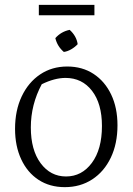

<svg xmlns="http://www.w3.org/2000/svg" viewBox="-20 -763 546 791"><path d="M247 8Q185 8 139 -22Q93 -52 67.5 -106.5Q42 -161 42 -232Q42 -308 69.5 -366Q97 -424 145.5 -456.5Q194 -489 257 -489Q319 -489 365.5 -458.5Q412 -428 438 -373.5Q464 -319 464 -247Q464 -171 436.5 -113.5Q409 -56 360 -24Q311 8 247 8ZM252 -36Q317 -36 358.5 -92Q400 -148 400 -244Q400 -336 359 -389Q318 -442 250 -442Q205 -442 152 -416Q107 -332 107 -238Q107 -145 147.5 -90.5Q188 -36 252 -36ZM140 -700V-743H369V-700ZM267 -640Q295 -615 300 -581Q289 -569 273.5 -560Q258 -551 243 -549Q216 -572 208 -606Q232 -633 267 -640Z"/></svg>

Font: Piazzolla Light
Style: Regular
Weight: 300
Designer: Juan Pablo del Peral
Foundry: Huerta Tipografica
Version: Version 1.330